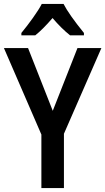

<svg xmlns="http://www.w3.org/2000/svg" viewBox="-20 -959 537 979"><path d="M375 -714H497L306 -277V0H191V-273L0 -714H123L249 -394ZM408 -791V-779H337Q292 -815 248 -867Q197 -808 160 -779H89V-791Q118 -826 148 -868Q178 -910 193 -939H304Q331 -886 408 -791Z"/></svg>

Font: Noto Sans Display Medium Narrow
Style: Regular
Weight: 500
Width: 4
Designer: Monotype Design team
Foundry: Monotype Imaging Inc.
Version: Version 1.000